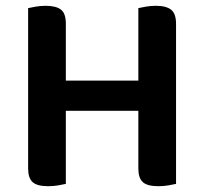

<svg xmlns="http://www.w3.org/2000/svg" viewBox="-20 -635 703 662"><path d="M207 -1Q198 1 181.5 4Q165 7 146 7Q108 7 92.5 -7Q77 -21 77 -54V-607Q85 -609 102.5 -612Q120 -615 137 -615Q173 -615 190 -602Q207 -589 207 -554V-357H457V-607Q465 -609 482.5 -612Q500 -615 517 -615Q553 -615 570 -601.5Q587 -588 587 -553V-1Q578 1 561.5 4Q545 7 526 7Q488 7 472.5 -7Q457 -21 457 -54V-253H207V-1Z"/></svg>

Font: Baloo Bhai 2 SemiBold
Style: Regular
Weight: 600
Designer: Supriya Tembe, Noopur Datye and Ek Type
Foundry: Ek Type
Version: Version 1.640;PS 1.000;hotconv 16.6.51;makeotf.lib2.5.65220;